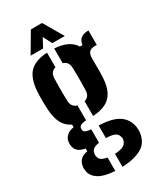

<svg xmlns="http://www.w3.org/2000/svg" viewBox="-237 -853 942 1124"><g transform="rotate(-30 233.5 -291.5)"><path d="M191 191Q120 187 84 164.8Q48 142.5 41 108Q39.5 99.5 38.8 91Q38 82.5 39.5 73.5Q42.5 49.5 57.5 32.2Q72.5 15 106.5 9.5V-9.5Q45.5 -19 39.5 -66Q38 -76.5 38 -81Q38 -85.5 39.5 -95Q42 -115.5 59.8 -132.2Q77.5 -149 107.5 -152V-170.5Q69.5 -188.5 50.8 -224.5Q32 -260.5 28.5 -318Q27.5 -337 27 -352.8Q26.5 -368.5 26.5 -383Q26.5 -397.5 27 -412Q27.5 -426.5 28.5 -443.5Q34.5 -527 72.5 -565.5Q110.5 -604 191 -608.5V-509.5Q173 -504.5 163.5 -492Q154 -479.5 153 -458.5Q152 -431.5 151.8 -404.5Q151.5 -377.5 151.8 -351.8Q152 -326 153 -303Q154 -282 163.5 -269.5Q173 -257 191 -252V-151Q163 -149 152.2 -141.8Q141.5 -134.5 141.5 -122V-118Q141.5 -105.5 152 -99.2Q162.5 -93 191 -90V0Q168.5 3.5 154.5 12Q140.5 20.5 137.5 36Q135 43.5 135 50.5Q135 57.5 137.5 65Q140.5 80.5 154.8 88.8Q169 97 191 100.5ZM239.5 -152.5V-252Q257 -257 266.2 -269.5Q275.5 -282 276.5 -303Q277.5 -326 277.8 -351.8Q278 -377.5 277.8 -404.5Q277.5 -431.5 276.5 -458.5Q275.5 -479.5 266.2 -491.8Q257 -504 239.5 -509V-608.5Q340 -602.5 375.5 -543H393Q396.5 -572 414.2 -585.8Q432 -599.5 466 -600V-502H452Q426 -502 414.2 -488.8Q402.5 -475.5 402.5 -445.5V-417.5Q402.5 -399.5 402.8 -384Q403 -368.5 402.8 -352.5Q402.5 -336.5 401.5 -318Q396.5 -235.5 358.5 -196.2Q320.5 -157 239.5 -152.5ZM239.5 191.5V103.5Q276 102 295.5 92.2Q315 82.5 321 62.5Q324 55 323.8 47.5Q323.5 40 320 32.5Q314.5 13.5 295.2 5.8Q276 -2 239.5 -3V-88Q328.5 -85 373 -56Q417.5 -27 427.5 30Q428.5 37.5 429 48.8Q429.5 60 427.5 72.5Q418 136.5 366.2 162.8Q314.5 189 239.5 191.5ZM99 -641 177 -773.5H252.5L330 -641H246L215 -700.5L183.5 -641Z"/></g></svg>

Font: Big Shoulders Stencil Display Thin ExtraBold
Style: Regular
Weight: 800
Version: Version 2.001